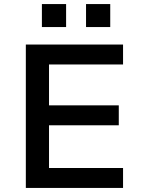

<svg xmlns="http://www.w3.org/2000/svg" viewBox="-20 -924 710 944"><path d="M107 0V-705H585V-607H221V-406H564V-308H221V-98H585V0ZM403 -791V-904H522V-791ZM186 -791V-904H305V-791Z"/></svg>

Font: Nunito Sans 6pt SemiBold
Style: Regular
Weight: 600
Version: Version 3.101;gftools[0.9.27]